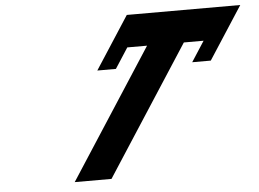

<svg xmlns="http://www.w3.org/2000/svg" viewBox="-50 -768 1123 831"><g transform="rotate(-5 511.0 -352.5)"><path d="M438.6 -562.9 381.3 -474.5H462.1L519.3 -562.9H605.2L241.8 -1.9H401.6L765 -562.9H850.8L793.6 -474.5H874.3L931.6 -562.9L1022.4 -703.1H529.4Z"/></g></svg>

Font: Hussar
Style: BdWodka
Weight: 700
Foundry: Cannot Into Space Fonts
Version: Version 2.00